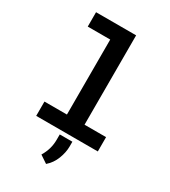

<svg xmlns="http://www.w3.org/2000/svg" viewBox="-232 -862 1064 1203"><g transform="rotate(30 300.0 -260.0)"><path d="M97.7 -750V-646H260.3V-103.5H97.7V0H543.5V-103.5H387.7V-750ZM375 61V26.9H283.7V62.5Q283.7 99.1 274.7 130.9Q265.6 162.6 247.1 193.4L301.8 230Q338.9 197.8 356.9 150.9Q375 104 375 61Z"/></g></svg>

Font: Roboto Mono SemiBold
Style: Regular
Weight: 600
Monospace: yes
Designer: Google
Version: Version 3.000